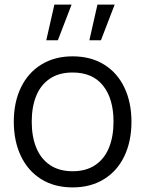

<svg xmlns="http://www.w3.org/2000/svg" viewBox="-20 -800 632 835"><path d="M40 -270.7Q40 -355.2 71.1 -419.6Q102.2 -484 160.1 -519.5Q218 -555 295.7 -555Q375.2 -555 432.9 -519.1Q490.7 -483.2 521.2 -418.8Q551.7 -354.5 551.7 -270.7Q551.7 -185.7 520.9 -121.1Q490.2 -56.5 432.2 -20.8Q374.3 15 295.7 15Q216.5 15 158.8 -21.1Q101.2 -57.2 70.6 -121.9Q40 -186.7 40 -270.7ZM473.7 -270.7Q473.7 -370.5 428.2 -427.6Q382.7 -484.7 295.7 -484.7Q236.5 -484.7 196.8 -457.8Q157 -431 137.5 -383Q118 -335 118 -270.7Q118 -205 138.2 -156.5Q158.5 -108 198.2 -81.7Q238 -55.3 295.7 -55.3Q354.2 -55.3 394.1 -82.1Q434 -108.8 453.8 -157.4Q473.7 -206 473.7 -270.7ZM368.7 -625H419L478.7 -780H403.8ZM181.3 -625H231.7L291.3 -780H216.5Z"/></svg>

Font: Tap Sans
Style: Regular
Weight: 400
Designer: Tap Payments
Foundry: Tap Payments
Version: Version 1.001;Glyphs 3.1.2 (3151)